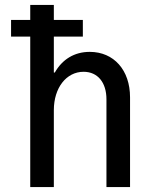

<svg xmlns="http://www.w3.org/2000/svg" viewBox="-20 -761 640 781"><path d="M103 0H199V-313C199 -404 250 -469 320 -469C377 -469 413 -426 413 -357V0H509V-365C509 -476 443 -550 345 -550C282 -550 233 -519 203 -466H199V-612H317V-680H199V-741H103V-680H25V-612H103Z"/></svg>

Font: CommitMono
Style: 500Regular
Weight: 500
Monospace: yes
Designer: Eigil Nikolajsen
Foundry: Eigil Nikolajsen
Version: Version 1.143